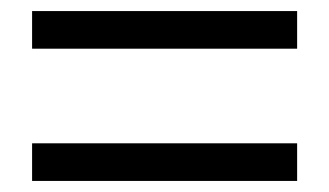

<svg xmlns="http://www.w3.org/2000/svg" viewBox="-20 -542 595 347"><path d="M38 -454H517V-522H38ZM38 -215H517V-283H38Z"/></svg>

Font: Source Han Sans KR Regular
Style: Regular
Weight: 400
Designer: Ryoko NISHIZUKA (kana & ideographs); Paul D. Hunt (Latin, Greek & Cyrillic); Wenlong ZHANG (bopomofo); Sandoll Communica
Foundry: Adobe Systems Incorporated
Version: Version 1.004;PS 1.004;hotconv 1.0.82;makeotf.lib2.5.63406